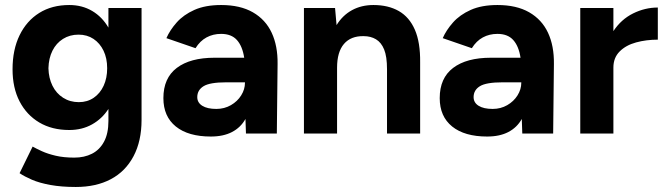

<svg xmlns="http://www.w3.org/2000/svg" viewBox="-20 -532 2654 765"><path d="M282 213Q225 213 181 205Q137 197 107 184Q77 171 58 158L110 52Q124 60 147 70.5Q170 81 202 88.5Q234 96 276 96Q316 96 346.5 80.5Q377 65 394.5 32.5Q412 0 412 -50V-98Q387 -59 347 -36.5Q307 -14 256 -14Q187 -14 136.5 -44Q86 -74 58 -128Q30 -182 30 -256Q30 -334 58 -391.5Q86 -449 136.5 -480.5Q187 -512 256 -512Q307 -512 347 -488.5Q387 -465 412 -422V-500H544V-54Q544 30 512 90.5Q480 151 421.5 182Q363 213 282 213ZM294 -125Q328 -125 353.5 -142.5Q379 -160 393 -190.5Q407 -221 407 -260Q407 -300 392.5 -330Q378 -360 352.5 -377Q327 -394 293 -394Q258 -394 231 -377Q204 -360 189 -330Q174 -300 173 -260Q174 -221 189 -190.5Q204 -160 231.5 -142.5Q259 -125 294 -125Z M820 12Q730 12 680.5 -28Q631 -68 631 -141Q631 -221 684.5 -261.5Q738 -302 835 -302H953Q946 -348 924 -372.5Q902 -397 861 -397Q829 -397 803 -383Q777 -369 759 -340L643 -380Q657 -412 684 -442.5Q711 -473 754.5 -492.5Q798 -512 861 -512Q937 -512 987.5 -483Q1038 -454 1062.5 -401.5Q1087 -349 1086 -277L1083 0H960L958 -58Q939 -24 904.5 -6Q870 12 820 12ZM842 -98Q874 -98 900 -113Q926 -128 941 -152Q956 -176 956 -202V-204H881Q816 -204 791 -188.5Q766 -173 766 -145Q766 -123 786 -110.5Q806 -98 842 -98Z M1191 0V-500H1315L1321 -432Q1345 -471 1382.5 -491.5Q1420 -512 1468 -512Q1527 -512 1569 -488Q1611 -464 1633 -413.5Q1655 -363 1654 -283V0H1522V-256Q1522 -307 1510.5 -335Q1499 -363 1478 -375.5Q1457 -388 1429 -388Q1378 -389 1350.5 -357Q1323 -325 1323 -262V0Z M1921 12Q1831 12 1781.5 -28Q1732 -68 1732 -141Q1732 -221 1785.5 -261.5Q1839 -302 1936 -302H2054Q2047 -348 2025 -372.5Q2003 -397 1962 -397Q1930 -397 1904 -383Q1878 -369 1860 -340L1744 -380Q1758 -412 1785 -442.5Q1812 -473 1855.5 -492.5Q1899 -512 1962 -512Q2038 -512 2088.5 -483Q2139 -454 2163.5 -401.5Q2188 -349 2187 -277L2184 0H2061L2059 -58Q2040 -24 2005.5 -6Q1971 12 1921 12ZM1943 -98Q1975 -98 2001 -113Q2027 -128 2042 -152Q2057 -176 2057 -202V-204H1982Q1917 -204 1892 -188.5Q1867 -173 1867 -145Q1867 -123 1887 -110.5Q1907 -98 1943 -98Z M2292 0V-500H2424V-408Q2455 -455 2502.5 -478.5Q2550 -502 2601 -502V-374Q2555 -374 2514.5 -363Q2474 -352 2449 -327Q2424 -302 2424 -263V0Z"/></svg>

Font: Figtree Light
Style: Bold
Weight: 700
Version: Version 2.002